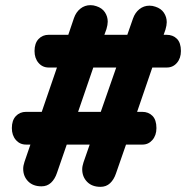

<svg xmlns="http://www.w3.org/2000/svg" viewBox="-20 -707 722 745"><path d="M169 -572H245L267 -637Q275 -660 292 -673.5Q309 -687 331 -687Q343 -687 354 -683Q376 -676 387 -659.5Q398 -643 398 -623Q398 -611 393 -594L385 -572H474L496 -635Q504 -658 521 -671.5Q538 -685 560 -685Q572 -685 583 -681Q605 -674 616 -657.5Q627 -641 627 -621Q627 -609 622 -592L615 -572H626Q651 -572 666.5 -556.5Q682 -541 682 -509Q682 -481 666.5 -463Q651 -445 627 -445H571L512 -273H532Q556 -273 571.5 -257.5Q587 -242 587 -210Q587 -182 571.5 -164Q556 -146 533 -146H469L430 -34Q422 -10 407 4Q392 18 370 18Q337 18 318 -1.5Q299 -21 299 -50Q299 -62 304 -77L328 -146H239L201 -36Q193 -12 178 2Q163 16 141 16Q108 16 89 -3.5Q70 -23 70 -52Q70 -64 75 -79L98 -146H81Q57 -146 41.5 -164Q26 -182 26 -210Q26 -240 41.5 -256.5Q57 -273 81 -273H142L201 -445H169Q145 -445 129.5 -463Q114 -481 114 -509Q114 -539 129.5 -555.5Q145 -572 169 -572ZM371 -273 431 -445H342L283 -273Z"/></svg>

Font: SN Pro Bold
Style: Bold Italic
Weight: 700
Italic angle: -9°
Designer: Tobias Whetton
Foundry: Supernotes
Version: Version 1.003